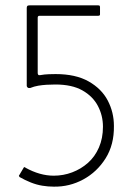

<svg xmlns="http://www.w3.org/2000/svg" viewBox="-20 -693 501 718"><path d="M181 5Q160 5 138.5 1.5Q117 -2 95.5 -10.5Q74 -19 53 -31Q52 -33 51 -35Q50 -37 52 -38L68 -65Q69 -68 71.5 -68Q74 -68 75 -66Q102 -51 128.5 -43.5Q155 -36 181 -36Q217 -36 250 -48.5Q283 -61 309 -84Q335 -107 350 -141.5Q365 -176 365 -219Q365 -261 346 -297Q327 -333 288 -355Q249 -377 187 -377Q170 -377 154 -376Q138 -375 123 -372.5Q108 -370 93 -364Q86 -363 83 -366Q80 -369 80 -372V-663Q80 -668 82 -670.5Q84 -673 91 -673H347Q352 -673 353 -671Q354 -669 354 -667V-639Q354 -634 347 -634H128Q121 -634 121 -627V-420Q121 -416 123 -413.5Q125 -411 130 -412Q147 -415 163 -415.5Q179 -416 188 -416Q263 -416 311.5 -388.5Q360 -361 383 -317Q406 -273 406 -222Q407 -152 375 -101Q343 -50 291.5 -22Q240 6 181 5Z"/></svg>

Font: Glory Thin ExtraLight
Style: Regular
Weight: 250
Version: Version 1.011